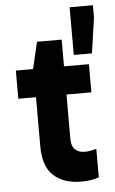

<svg xmlns="http://www.w3.org/2000/svg" viewBox="-54 -776 492 822"><g transform="rotate(-5 192.5 -365.0)"><path d="M262 9Q187 9 143.5 -30.5Q100 -70 100 -157V-483L98 -489L125 -604H231V-178Q231 -146 246.5 -131.5Q262 -117 286 -117Q302 -117 315 -119.5Q328 -122 338 -125V-3Q322 3 304 6Q286 9 262 9ZM24 -368V-489H338V-368ZM377 -739V-685L355 -534H277V-739Z"/></g></svg>

Font: Gabarito SemiBold
Style: Regular
Weight: 600
Designer: Leandro Assis / Alvaro Franca / Felipe Casaprima
Foundry: Naipe Foundry
Version: Version 1.000